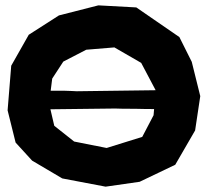

<svg xmlns="http://www.w3.org/2000/svg" viewBox="-20 -699 786 727"><path d="M170.9 -285.2 416 -288.1C432.6 -287.1 457 -287.1 490.2 -287.1C522.5 -286.1 546.9 -286.1 563.5 -286.1L561.5 -262.7L518.6 -180.7L383.8 -138.7L260.7 -163.1L185.5 -222.7ZM203.1 -640.6 88.9 -567.4 22.5 -450.2 8.8 -281.2 39.1 -159.2 101.6 -90.8 215.8 -23.4 379.9 7.8 508.8 -10.7 643.6 -75.2 718.8 -205.1 738.3 -335 706.1 -464.8 659.2 -558.6 496.1 -670.9 352.5 -678.7ZM413.1 -519.5 514.6 -460.9 569.3 -357.4 270.5 -353.5C259.8 -354.5 243.2 -354.5 221.7 -355.5H171.9L177.7 -401.4L219.7 -465.8L306.6 -510.7Z"/></svg>

Font: MaokenAssortedSans-TC
Style: Regular
Weight: 500
Version: Version 0.83